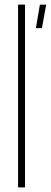

<svg xmlns="http://www.w3.org/2000/svg" viewBox="-20 -820 222 840"><path d="M59 0V-800H89.5V0ZM137 -697 154.5 -799.5H182L163.5 -697Z"/></svg>

Font: Big Shoulders Stencil Display Thin ExtraLight
Style: Regular
Weight: 250
Version: Version 2.001